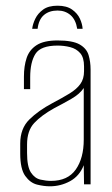

<svg xmlns="http://www.w3.org/2000/svg" viewBox="-20 -647 392 674"><path d="M182 -627Q214 -627 233 -613.5Q252 -600 260.5 -581.5Q269 -563 270 -546H251Q246 -578 227.5 -594Q209 -610 182 -610Q153 -610 134.5 -594.5Q116 -579 112 -546H93Q95 -563 104 -581.5Q113 -600 131.5 -613.5Q150 -627 182 -627ZM155 7Q134 7 110 1Q86 -5 68.5 -29.5Q51 -54 51 -108V-143Q51 -196 83 -227.5Q115 -259 164 -285Q200 -304 224.5 -319Q249 -334 262 -352Q275 -370 275 -397V-414Q275 -445 261.5 -460.5Q248 -476 226.5 -481.5Q205 -487 182 -487Q123 -487 104.5 -458Q86 -429 86 -376V-334H64V-378Q64 -415 73.5 -443.5Q83 -472 108.5 -488.5Q134 -505 182 -505Q235 -505 259.5 -491Q284 -477 291 -453.5Q298 -430 298 -403V0H275L274 -67Q259 -29 226 -11Q193 7 155 7ZM159 -12Q218 -12 246 -52Q274 -92 274 -157V-338Q260 -317 230.5 -300Q201 -283 170 -267Q125 -242 100 -215Q75 -188 75 -140V-110Q75 -62 88.5 -41.5Q102 -21 122 -16.5Q142 -12 159 -12Z"/></svg>

Font: Alumni Sans Thin Thin
Style: Regular
Weight: 250
Version: Version 1.018